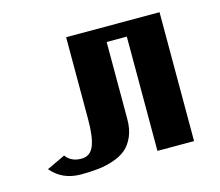

<svg xmlns="http://www.w3.org/2000/svg" viewBox="-73 -532 724 633"><g transform="rotate(-15 289.0 -215.0)"><path d="M394 0V-390.1H325.2V-127Q325.2 -93.3 314.5 -68.4Q303.7 -43.5 286.4 -28.6Q269 -13.7 242.9 -4.9Q216.8 3.9 190.7 6.8Q164.6 9.8 130.9 9.8Q67.4 9.8 29.8 -35.2L92.8 -64.9Q110.4 -40 146 -40Q175.3 -40 187.7 -68.6Q200.2 -97.2 200.2 -160.2V-439.9H519V0Z"/></g></svg>

Font: Pfennig
Style: Bold
Weight: 700
Version: Version 20120410 ; ttfautohint (v0.8)